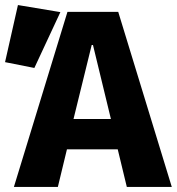

<svg xmlns="http://www.w3.org/2000/svg" viewBox="-67 -740 700 760"><path d="M399 -149H198L162 0H-12L200 -693H401L613 0H435ZM224 -269H372L301 -562H296ZM-47 -494 4 -720 172 -692 69 -471Z"/></svg>

Font: Qzxlaeiskcpccdgjqmyffctclhy
Style: Regular
Weight: 700
Monospace: yes
Designer: Carrois Corporate & Edenspiekermann
Foundry: Carrois Corporate GbR & Edenspiekermann AG
Version: Version 2.001